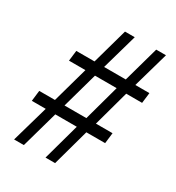

<svg xmlns="http://www.w3.org/2000/svg" viewBox="-173 -818 842 921"><g transform="rotate(30 248.5 -357.0)"><path d="M46 0 104 -203H27L34 -262H121L176 -459H85L92 -517H193L248 -714H302L246 -517H366L421 -714H475L419 -517H497L490 -459H402L348 -262H440L433 -203H329L273 0H220L276 -203H157L100 0ZM174 -262H295L349 -459H229Z"/></g></svg>

Font: Noto Serif Condensed
Style: Italic
Weight: 400
Width: 3
Italic angle: -12°
Designer: Monotype Design Team
Foundry: Monotype Imaging Inc.
Version: Version 2.014; ttfautohint (v1.8.4.7-5d5b)